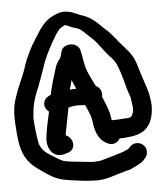

<svg xmlns="http://www.w3.org/2000/svg" viewBox="-54 -692 747 876"><g transform="rotate(-5 319.0 -254.0)"><path d="M593 24C593 -1 572 -18 550 -18C529 -18 518 -4 513 2C502 12 474 20 447 28L427 34C402 40 383 49 363 49H359C355 50 349 50 341 50C320 48 264 42 246 40C208 35 210 36 177 16C133 -12 122 -15 105 -52C100 -69 89 -158 91 -178C94 -227 102 -256 117 -293C131 -325 143 -363 155 -395L156 -396V-397C168 -439 188 -475 208 -512L227 -544C234 -554 239 -561 244 -567C246 -569 264 -581 271 -583C273 -583 276 -581 285 -578C300 -570 313 -567 328 -562C350 -553 361 -535 389 -511C411 -492 431 -458 456 -430L477 -407C496 -385 513 -323 525 -276C530 -256 536 -244 541 -227L544 -203C545 -193 547 -184 547 -182C547 -175 546 -169 546 -168V-161L544 -158C539 -142 536 -135 512 -135H508C502 -134 467 -132 455 -132H446C445 -136 444 -143 443 -148C438 -185 422 -213 411 -243C416 -261 408 -285 387 -294C375 -318 361 -345 352 -368C344 -388 340 -420 335 -447L331 -463V-464C325 -484 305 -493 288 -493C274 -493 251 -487 245 -465V-464L244 -462C243 -455 238 -438 235 -433C212 -409 209 -379 202 -360C195 -340 190 -318 185 -300C182 -290 181 -282 179 -272C176 -271 169 -267 169 -267C144 -255 141 -229 149 -214C153 -206 158 -201 164 -196C156 -159 145 -115 141 -71C139 -33 159 4 197 6C204 6 212 5 219 3L229 0C276 -11 267 -68 230 -82C234 -104 239 -131 243 -150L253 -201V-206C268 -211 282 -213 302 -213C310 -213 318 -212 331 -211C338 -196 347 -176 353 -158C355 -150 356 -143 358 -135C362 -98 372 -52 413 -31C434 -18 461 -22 474 -46C488 -46 504 -47 517 -49C535 -50 555 -55 569 -61C617 -81 633 -132 633 -184C633 -197 631 -206 630 -214C626 -248 616 -271 608 -296C605 -306 600 -320 594 -339C581 -383 574 -413 542 -447C527 -466 514 -478 502 -494V-495L477 -524C467 -536 458 -544 447 -553C425 -574 400 -604 356 -619C345 -623 339 -624 333 -628C321 -631 307 -643 274 -644C255 -645 241 -639 223 -631C176 -610 156 -570 135 -538C110 -501 89 -458 73 -414V-412C60 -369 36 -326 21 -279C1 -226 3 -179 9 -110C15 -37 29 8 75 47C86 56 104 69 127 84C167 111 187 117 232 124C252 127 310 135 337 135C369 138 401 132 427 123L447 117C470 111 490 103 505 101L508 100C527 91 558 79 575 62V61C577 59 593 47 593 24ZM279 -331C283 -319 291 -303 297 -289C291 -289 277 -289 267 -287C271 -299 275 -315 279 -331Z"/></g></svg>

Font: Stray Cat
Style: Blk
Weight: 900
Version: Version 1.0